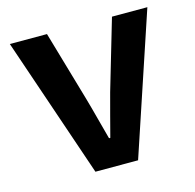

<svg xmlns="http://www.w3.org/2000/svg" viewBox="-87 -649 750 739"><g transform="rotate(-15 288.0 -280.0)"><path d="M205 0H375L562 -560H421L339 -281C324 -226 309 -168 294 -111H289C273 -168 259 -226 243 -281L162 -560H14Z"/></g></svg>

Font: Noto Sans TC
Style: Bold
Weight: 700
Designer: Ryoko NISHIZUKA 西塚涼子 (kana, bopomofo & ideographs); Paul D. Hunt (Latin, Greek & Cyrillic); Sandoll Communications 산돌커뮤니
Foundry: Adobe
Version: Version 2.004;hotconv 1.0.118;makeotfexe 2.5.65603